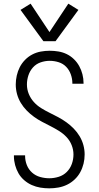

<svg xmlns="http://www.w3.org/2000/svg" viewBox="-20 -1020 540 1048"><path d="M249 8Q224 8 200 4Q176 0 153.5 -10Q131 -20 112 -36.5Q93 -53 81 -74Q69 -95 62.5 -119Q56 -143 56 -167Q56 -169 56 -170Q56 -171 56 -172H117Q117 -171 117 -170Q117 -169 117 -169Q117 -143 126.5 -119Q136 -95 155 -78Q174 -61 199 -54Q224 -47 249 -47Q275 -47 300.5 -55Q326 -63 344.5 -81.5Q363 -100 372 -125Q381 -150 381 -177Q381 -203 371 -228Q361 -253 343 -272Q325 -291 302.5 -305Q280 -319 256.5 -331Q233 -343 210 -355Q187 -367 165.5 -382.5Q144 -398 125.5 -417Q107 -436 93.5 -458.5Q80 -481 73 -506.5Q66 -532 66 -559Q66 -583 71.5 -607.5Q77 -632 88 -653.5Q99 -675 116.5 -693Q134 -711 156 -722.5Q178 -734 202.5 -738.5Q227 -743 251 -743Q275 -743 299 -739Q323 -735 344.5 -724.5Q366 -714 383.5 -697Q401 -680 412.5 -659Q424 -638 430 -614.5Q436 -591 436 -567Q436 -566 436 -565Q436 -564 436 -563H375Q375 -564 375 -564.5Q375 -565 375 -566Q375 -590 366.5 -614Q358 -638 341 -655.5Q324 -673 300 -680.5Q276 -688 251 -688Q226 -688 201.5 -679.5Q177 -671 160 -652Q143 -633 135 -608.5Q127 -584 127 -559Q127 -532 137 -507.5Q147 -483 164.5 -463.5Q182 -444 204.5 -430Q227 -416 250.5 -404.5Q274 -393 297.5 -380.5Q321 -368 342.5 -352.5Q364 -337 382.5 -318Q401 -299 414.5 -276.5Q428 -254 435 -228.5Q442 -203 442 -177Q442 -151 436 -126.5Q430 -102 418 -80Q406 -58 387.5 -40.5Q369 -23 346.5 -12Q324 -1 299 3.5Q274 8 249 8ZM217 -795 92 -966 147 -1000 250 -845 353 -1000 408 -966 283 -795Z"/></svg>

Font: Iosevka Term Light
Style: Regular
Weight: 300
Monospace: yes
Designer: Belleve Invis
Foundry: Belleve Invis
Version: Version 9.0.1; ttfautohint (v1.8.3)